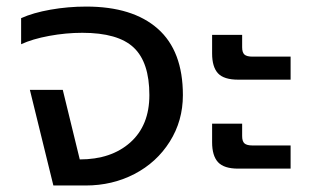

<svg xmlns="http://www.w3.org/2000/svg" viewBox="-20 -570 957 590"><path d="M144 0 71.8 -293.9H172.9L225.1 -80.1Q321.8 -80.1 380.4 -132.3Q439 -184.6 439 -277.8Q439 -378.4 390.9 -423.8Q342.8 -469.2 232.9 -469.2Q182.6 -469.2 131.1 -459.7Q79.6 -450.2 44.9 -434.1V-514.2Q81.5 -530.8 135.3 -540.3Q189 -549.8 245.1 -549.8Q387.7 -549.8 464.8 -481.7Q542 -413.6 542 -277.8Q542 -198.7 501.7 -134.8Q461.4 -70.8 393.3 -35.4Q325.2 0 243.2 0Z M711.9 -325.2Q668 -325.2 649.9 -344.7Q631.8 -364.3 631.8 -405.8V-462.9H724.1V-424.8Q724.1 -408.7 731.2 -402.3Q738.3 -396 755.9 -396H873V-325.2ZM711.9 -51.8Q668.5 -51.8 650.1 -71.5Q631.8 -91.3 631.8 -132.8V-189.9H724.1V-151.9Q724.1 -135.7 731.2 -129.4Q738.3 -123 755.9 -123H873V-51.8Z"/></svg>

Font: Prompt
Style: Regular
Weight: 400
Designer: Katatrad Team
Foundry: CadsonDemak
Version: Version 1.000;PS 001.000;hotconv 1.0.88;makeotf.lib2.5.64775